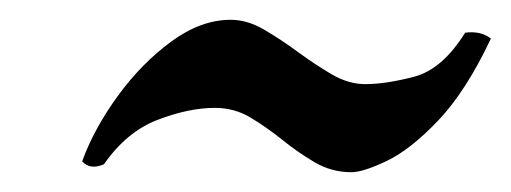

<svg xmlns="http://www.w3.org/2000/svg" viewBox="-20 -372 516 194"><path d="M63 -209Q75 -242 99 -275Q123 -308 153 -330Q183 -352 213 -352Q230 -352 247 -342Q264 -332 281 -319.5Q298 -307 315 -297Q332 -287 349 -287Q370 -287 398.5 -294.5Q427 -302 450 -339Q466 -341 476 -333Q451 -280 423 -250.5Q395 -221 371 -209.5Q347 -198 335 -198Q315 -198 298 -208Q281 -218 265.5 -230.5Q250 -243 233.5 -253Q217 -263 197 -263Q171 -263 139.5 -251Q108 -239 85 -206Q71 -200 63 -209Z"/></svg>

Font: Libertinus Serif Semibold Italic
Style: Regular
Weight: 600
Italic angle: -11.5°
Designer: Philipp H. Poll, Khaled Hosny
Foundry: Caleb Maclennan
Version: Version 7.051;RELEASE